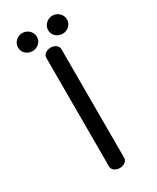

<svg xmlns="http://www.w3.org/2000/svg" viewBox="-183 -760 668 815"><g transform="rotate(-30 151.0 -352.0)"><path d="M187.3 -562C186.9 -577 171.2 -590 150.3 -590C129.4 -590 113.2 -577 113.2 -562C113 -561.8 113.2 -28 113.2 -28C113.2 -13.2 129.4 0 150.3 0C171.2 0 187.3 -13 187.3 -28ZM77.2 -615C102.2 -615 123.5 -633.8 123.5 -658.8C123.5 -683.8 102.2 -703.8 77.2 -703.8C52.2 -703.8 31 -683.8 31 -658.8C31 -633.8 52.2 -615 77.2 -615ZM224.8 -615C249.8 -615 271 -633.8 271 -658.8C271 -683.8 249.8 -703.8 224.8 -703.8C199.8 -703.8 178.5 -683.8 178.5 -658.8C178.5 -633.8 199.8 -615 224.8 -615Z"/></g></svg>

Font: Hi.
Style: Regular
Weight: 400
Designer: Mew Too, Robert Jablonski
Foundry: Cannot Into Space Fonts
Version: Version 1.996